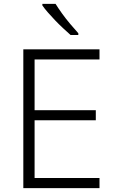

<svg xmlns="http://www.w3.org/2000/svg" viewBox="-20 -968 593 988"><path d="M492 0H100V-714H492V-662H158V-401H473V-349H158V-52H492ZM266 -948Q279 -927 299 -899Q319 -871 342 -844Q365 -817 383 -797V-788H343Q325 -804 304 -823.5Q283 -843 263 -864Q243 -885 226 -904.5Q209 -924 198 -940V-948Z"/></svg>

Font: Noto Sans Georgian Light
Style: Regular
Weight: 300
Version: Version 2.002